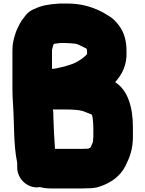

<svg xmlns="http://www.w3.org/2000/svg" viewBox="-20 -819 818 1082"><path d="M506 -102V-48C506 -42.7 505.3 -34.7 504 -24V-20C498.4 -8.8 495.2 3.8 489 13V14C485.4 14 479.6 17.7 477 19H467C459.7 19.7 452 20 444 20H290C285.5 -34.4 283.2 -93.5 281 -151C280.3 -169.5 281.5 -188.2 278 -202H350C394.2 -202 436.9 -200 465 -186L491 -176C493 -174.7 495.3 -173.7 498 -173C500.1 -163.3 503 -156.1 503 -145C504.4 -132.8 506 -115.8 506 -102ZM400 -573C404.8 -573 409.9 -571 413 -571C432.7 -563.6 451.5 -552.7 469 -544V-542L471 -520C471 -518.7 470.7 -517 470 -515C470 -512.4 465.8 -508.8 464 -507C448.5 -491.5 429 -478.9 409 -468C390.2 -457.2 363.8 -451.3 342 -444L324 -440C307 -436.4 289.9 -431 273 -431V-534C273 -536.7 273.3 -539 274 -541C274 -542.3 274.3 -543.7 275 -545C277.4 -555.8 279.2 -564 284 -572C300.3 -573.6 315.5 -577 332 -577C342 -576.3 351.7 -576 361 -576C374.2 -576 386.5 -574 400 -573ZM629 -356C666.6 -398.3 696.5 -450.5 693 -530C693 -591.8 678.7 -635.5 653 -672L637 -692C620.7 -711.6 602.6 -724.8 580 -737C566.6 -745.4 553.8 -753.2 538 -760C489.6 -782.3 433.5 -799 361 -799H341C327.7 -799.7 314.7 -799.3 302 -798C253.9 -794.3 213.5 -787.8 180 -771C158.6 -763.9 137.9 -750.5 125.5 -734C124.8 -733.1 116 -722.5 116 -721C104 -707 94.3 -692 87 -676L78 -658C72 -646 67.3 -633.3 64 -620C55.5 -594.4 50 -567.2 50 -534V-318C50 -288.4 51.5 -259.1 53.5 -230C60.7 -125 56 -2.1 76 93C76 96.3 76.3 99 77 101V125C77 185.3 128 237 188 237C193.3 237 199 236.3 205 235C224.8 241.2 246 243 270 243H444C455.3 243 466 242.7 476 242C501.9 242 521.5 239.5 543 232C607.1 210.6 658.5 172.9 687 116C709.7 70.5 729 23.4 729 -48V-102C729 -216.6 699.6 -311.4 629 -356Z"/></svg>

Font: Smoothie
Style: Blk
Weight: 900
Foundry: Cannot Into Space Fonts
Version: Version 0.8